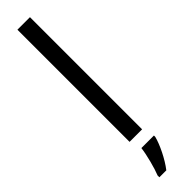

<svg xmlns="http://www.w3.org/2000/svg" viewBox="-340 -729 920 920"><g transform="rotate(-45 120.0 -269.5)"><path d="M163 0V-760H78V0ZM182 70V61H97C92 103 73 175 59 209V221H106C139 179 172 111 182 70Z"/></g></svg>

Font: Noto Sans Gurmukhi SemiCondensed
Style: Regular
Weight: 400
Width: 4
Designer: Jelle Bosma - Monotype Design Team
Foundry: Monotype Imaging Inc.
Version: Version 2.004